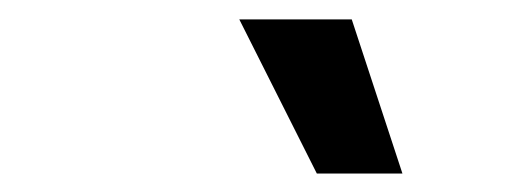

<svg xmlns="http://www.w3.org/2000/svg" viewBox="-20 -801 537 203"><path d="M315 -617.5H405.5L351.9 -780.5H233Z"/></svg>

Font: Magic Ui Pro Semi Bold
Style: Italic
Weight: 600
Italic angle: -9.39999°
Designer: Stefan Endress, Andreas Faust
Version: Version 1.000;FEAKit 1.0